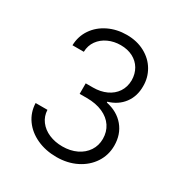

<svg xmlns="http://www.w3.org/2000/svg" viewBox="-168 -848 946 989"><g transform="rotate(30 304.5 -353.5)"><path d="M72.3 -177.7H142.6Q144 -140.6 165.5 -112.1Q187 -83.5 222.9 -68.1Q258.8 -52.7 302.7 -52.7Q349.6 -52.7 386.5 -70.3Q423.3 -87.9 444.1 -119.4Q464.8 -150.9 464.8 -190.4Q464.8 -232.4 443.6 -264.4Q422.4 -296.4 382.3 -314.2Q342.3 -332 288.1 -332H245.1V-394.5H288.1Q332.5 -394.5 367.4 -410.6Q402.3 -426.8 422.1 -456.5Q441.9 -486.3 442.4 -526.4Q441.9 -564.5 424.6 -593.8Q407.2 -623 376 -639.2Q344.7 -655.3 303.7 -655.3Q264.2 -655.3 230.5 -639.9Q196.8 -624.5 176.5 -596.2Q156.2 -567.9 155.3 -530.3H87.9Q89.4 -584.5 118.4 -627Q147.5 -669.4 196.5 -693.1Q245.6 -716.8 304.7 -716.8Q365.2 -716.8 412.1 -691.4Q459 -666 484.1 -623Q509.3 -580.1 508.8 -529.3Q509.3 -469.7 477.1 -427Q444.8 -384.3 388.7 -368.2V-363.3Q456.1 -349.1 494.6 -303Q533.2 -256.8 533.2 -189.5Q533.2 -133.3 503.4 -87.9Q473.6 -42.5 421.4 -16.4Q369.1 9.8 303.7 9.8Q238.8 9.8 186.8 -14.2Q134.8 -38.1 104.5 -80.6Q74.2 -123 72.3 -177.7Z"/></g></svg>

Font: Pretendard GOV Light
Style: Regular
Weight: 300
Designer: Base glyphs from Inter by Rasmus Andersson; Hangeul glyphs from Noto Sans CJK(Source Han Sans) by Jang Soo-young and Kan
Foundry: Kil Hyung-jin
Version: Version 1.309